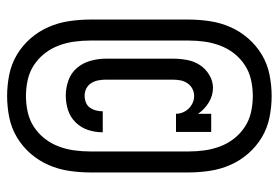

<svg xmlns="http://www.w3.org/2000/svg" viewBox="-142 -610 784 540"><g transform="rotate(90 250.0 -340.0)"><path d="M249 -133Q227 -133 206 -140.5Q185 -148 171 -164.5Q157 -181 151 -202.5Q145 -224 145 -246V-434Q145 -454 148.5 -473.5Q152 -493 162.5 -509.5Q173 -526 190.5 -536.5Q208 -547 227 -547Q249 -547 268.5 -535Q288 -523 300 -505V-542H351V-443H300Q300 -453 296 -462.5Q292 -472 285 -479Q278 -486 269 -490Q260 -494 250 -494Q239 -494 229.5 -489Q220 -484 214 -475Q208 -466 206 -455.5Q204 -445 204 -434V-246Q204 -235 206 -224.5Q208 -214 213.5 -205Q219 -196 228.5 -191Q238 -186 249 -186Q259 -186 268 -189.5Q277 -193 282.5 -200.5Q288 -208 290.5 -217.5Q293 -227 293 -237H352V-236Q352 -215 345.5 -195.5Q339 -176 324.5 -161Q310 -146 290 -139.5Q270 -133 249 -133ZM250 32Q220 32 190 26Q160 20 134 4.5Q108 -11 88 -34Q68 -57 56 -84.5Q44 -112 39.5 -142Q35 -172 35 -202V-478Q35 -508 39.5 -538Q44 -568 56 -595.5Q68 -623 88 -646Q108 -669 134 -684.5Q160 -700 190 -706Q220 -712 250 -712Q280 -712 310 -706Q340 -700 366 -684.5Q392 -669 412 -646Q432 -623 444 -595.5Q456 -568 460.5 -538Q465 -508 465 -478V-202Q465 -172 460.5 -142Q456 -112 444 -84.5Q432 -57 412 -34Q392 -11 366 4.5Q340 20 310 26Q280 32 250 32ZM250 -21Q273 -21 295.5 -26Q318 -31 337 -43.5Q356 -56 370 -74Q384 -92 392 -113.5Q400 -135 403 -157.5Q406 -180 406 -202V-478Q406 -500 403 -522.5Q400 -545 392 -566.5Q384 -588 370 -606Q356 -624 337 -636.5Q318 -649 295.5 -654Q273 -659 250 -659Q227 -659 204.5 -654Q182 -649 163 -636.5Q144 -624 130 -606Q116 -588 108 -566.5Q100 -545 97 -522.5Q94 -500 94 -478V-202Q94 -180 97 -157.5Q100 -135 108 -113.5Q116 -92 130 -74Q144 -56 163 -43.5Q182 -31 204.5 -26Q227 -21 250 -21Z"/></g></svg>

Font: Iosevka Curly Slab Medium
Style: Regular
Weight: 500
Monospace: yes
Designer: Belleve Invis
Foundry: Belleve Invis
Version: Version 22.1.2; ttfautohint (v1.8.4)